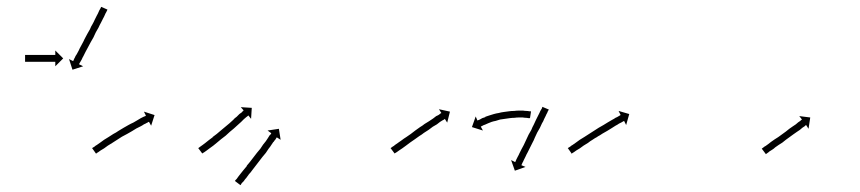

<svg xmlns="http://www.w3.org/2000/svg" viewBox="-20 -545 2505 559"><path d="M54 -385Q55 -385 55.5 -385Q56 -385 57 -385Q58 -385 59 -385Q60 -385 61 -385Q62 -385 63.5 -385Q65 -385 67 -385Q68 -385 70 -385Q72 -385 73 -385Q75 -385 77 -385Q79 -385 81 -385Q83 -385 85 -385Q87 -385 89 -385Q91 -385 93 -385Q95 -385 97 -385Q99 -385 101 -385Q103 -385 105 -385Q107 -385 109 -385Q111 -385 113 -385Q115 -385 116.5 -385Q118 -385 120 -385Q122 -385 123.5 -385Q125 -385 127 -385Q128 -385 129.5 -385Q131 -385 132 -385Q134 -385 135 -385Q136 -385 137 -385Q137 -385 138 -385Q139 -385 140 -385Q140 -385 140 -385Q140 -385 141 -385V-398L164 -375L141 -352V-365Q140 -365 140 -365Q140 -365 140 -365Q139 -365 138 -365Q137 -365 137 -365Q136 -365 135 -365Q134 -365 132 -365Q131 -365 129.5 -365Q128 -365 127 -365Q125 -365 123.5 -365Q122 -365 120 -365Q118 -365 116.5 -365Q115 -365 113 -365Q111 -365 109 -365Q107 -365 105 -365Q103 -365 101 -365Q99 -365 97 -365Q95 -365 93 -365Q91 -365 89 -365Q87 -365 85 -365Q83 -365 81 -365Q79 -365 77 -365Q75 -365 73 -365Q72 -365 70 -365Q68 -365 67 -365Q65 -365 63.5 -365Q62 -365 61 -365Q60 -365 59 -365Q58 -365 57 -365Q56 -365 55.5 -365Q55 -365 54 -365Q54 -365 53.5 -365Q53 -365 53 -365V-385Q53 -385 53.5 -385Q54 -385 54 -385ZM292 -515Q291 -513 289 -509Q287 -506 285 -501Q283 -496 280 -491Q277 -485 274 -479Q270 -472 267 -465Q263 -458 259 -451Q256 -444 252 -436Q248 -429 244 -422Q240 -415 236 -407Q232 -400 229 -394Q226 -388 223 -382Q220 -377 218 -372Q216 -368 214 -365Q212 -362 211 -360Q211 -359 210 -358L222 -352L191 -342L181 -373L193 -367Q194 -370 194 -369Q195 -371 196 -374Q198 -377 200 -382Q203 -386 206 -392Q209 -397 212 -404Q215 -409 219 -417Q223 -424 226 -431Q230 -439 234 -446Q238 -453 242 -460Q245 -468 249 -474Q253 -481 256 -488Q259 -494 262 -500Q265 -505 267 -510Q269 -515 271 -518Q273 -521 274 -524V-523Q274 -525 275 -525L293 -517Q292 -516 292 -515Z M250 -115Q252 -116 255 -118Q258 -121 262 -123Q267 -127 272 -130Q277 -134 283 -138Q290 -142 296 -146Q303 -150 310 -155Q318 -159 325 -164Q332 -168 340 -173Q347 -177 354 -181Q361 -185 368 -188Q374 -192 380 -195Q385 -198 390 -201Q394 -203 398 -205Q401 -206 403 -207Q404 -208 405 -208L399 -220L430 -210L420 -179L414 -190Q413 -190 412 -190Q410 -188 407 -187Q404 -185 399 -183Q395 -180 389 -177Q383 -174 377 -171Q371 -167 364 -163Q357 -159 350 -155Q342 -151 335 -147Q328 -142 321 -138Q314 -134 307 -129Q301 -125 294 -121Q288 -117 283 -113Q278 -110 273 -107Q269 -104 266 -102Q263 -100 261 -99Q260 -98 260 -97L248 -114Q249 -114 250 -115Z M559 -115Q561 -116 563 -118Q566 -120 570 -123Q574 -126 578 -129Q578 -129 578 -129Q578 -129 578 -129Q578 -129 578 -129Q578 -129 578 -129Q583 -133 588 -137Q588 -137 588 -137Q588 -137 588 -137Q588 -137 588 -137Q588 -137 588 -137Q594 -141 600 -146H599Q605 -150 611 -155Q617 -160 624 -166Q630 -171 636 -176Q642 -181 648 -186Q653 -191 659 -196Q663 -201 669 -205Q671 -207 673 -209Q675 -211 677 -213Q681 -216 684 -218Q686 -221 688 -222Q689 -223 689 -224L681 -233L713 -231L711 -199L703 -209Q702 -208 701 -207Q699 -206 697 -204Q694 -201 690 -198Q688 -196 686 -194Q684 -192 682 -190Q677 -186 672 -181Q666 -176 661 -171Q655 -166 649 -161Q643 -156 637 -150Q630 -145 624 -140Q618 -135 612 -130Q606 -125 601 -121Q601 -121 601 -121Q601 -121 601 -121Q601 -121 601 -121Q601 -121 601 -121Q595 -117 590 -113Q590 -113 590 -113Q590 -113 590 -113Q590 -113 590 -113Q590 -113 590 -113Q586 -110 582 -107Q578 -104 575 -102Q572 -100 570 -99Q569 -98 569 -98L557 -114Q558 -114 559 -115ZM665 -20Q667 -22 669 -24Q671 -27 674 -31Q677 -35 681 -40Q685 -45 689 -50Q694 -56 699 -62H698Q703 -68 708 -74Q713 -81 718 -87Q723 -94 728 -100Q733 -106 738 -112Q742 -118 746 -124Q750 -129 754 -134Q754 -134 754 -134Q754 -134 754 -134Q754 -134 754 -134Q754 -134 754 -134Q757 -139 760 -143Q763 -147 765 -151Q767 -153 769 -155V-156Q769 -156 770 -157L759 -165L792 -170L797 -138L786 -145Q786 -145 785 -144Q784 -142 782 -139Q779 -136 776 -131V-132Q773 -127 770 -123Q770 -123 770 -123Q770 -123 770 -123Q770 -123 770 -123Q770 -123 770 -123Q767 -118 762 -112Q758 -106 754 -100Q749 -94 744 -88Q739 -81 734 -75Q729 -68 724 -62Q719 -56 714 -49Q710 -43 705 -38Q701 -32 697 -27Q693 -23 690 -18Q687 -15 684 -12Q682 -9 681 -7Q680 -6 680 -6L664 -18Q665 -19 665 -20Z M1119 -115Q1121 -116 1123 -118Q1127 -120 1130 -123Q1135 -126 1140 -130Q1145 -133 1150 -137Q1155 -141 1163 -146Q1170 -151 1176 -155Q1183 -160 1189 -165Q1196 -170 1203 -175Q1210 -179 1216 -184Q1223 -188 1229 -192Q1235 -196 1241 -200Q1246 -204 1250 -207Q1255 -209 1258 -211Q1261 -213 1263 -215Q1264 -215 1265 -216L1258 -227L1290 -220L1282 -188L1275 -199Q1275 -198 1274 -198Q1272 -196 1269 -195Q1265 -192 1261 -190Q1257 -187 1252 -183Q1246 -180 1240 -176Q1234 -172 1228 -167Q1221 -163 1214 -158Q1208 -153 1201 -149Q1194 -144 1187 -139Q1181 -135 1174 -130Q1167 -125 1162 -121Q1156 -117 1151 -113Q1146 -110 1142 -107Q1138 -104 1135 -102Q1132 -100 1130 -99Q1129 -98 1129 -98L1117 -114Q1118 -114 1119 -115ZM1522 -201Q1522 -201 1522 -201Q1522 -201 1522 -201Q1522 -201 1522 -201Q1522 -201 1522 -201Q1521 -201 1518 -201Q1518 -201 1518 -201Q1518 -201 1518 -201Q1518 -201 1518 -201Q1518 -201 1518 -201Q1515 -202 1511 -202Q1511 -202 1511 -202Q1511 -202 1511 -202Q1511 -202 1511 -202Q1511 -202 1511 -202Q1507 -202 1502 -203Q1502 -203 1502 -203Q1502 -203 1502 -203Q1502 -203 1502 -203Q1502 -203 1502 -203Q1496 -203 1490 -203Q1490 -203 1490 -203Q1490 -203 1491 -203Q1491 -203 1491 -203Q1491 -203 1491 -203Q1484 -203 1478 -202Q1478 -202 1478 -202Q1478 -202 1478 -202Q1478 -202 1478 -202Q1478 -202 1478 -202Q1471 -202 1464 -201Q1464 -201 1464 -201Q1464 -201 1464 -201Q1464 -201 1464 -201Q1464 -201 1464 -201Q1457 -200 1450 -199Q1450 -199 1450 -199Q1450 -199 1450 -199Q1450 -199 1450 -199Q1450 -199 1450 -199Q1443 -198 1436 -197Q1436 -197 1436 -197Q1436 -197 1436 -197Q1436 -197 1436 -197Q1436 -197 1436 -197Q1430 -195 1423 -193Q1423 -193 1423 -193Q1423 -193 1423 -193Q1423 -193 1423 -193Q1423 -193 1423 -193Q1417 -192 1411 -190Q1411 -190 1411 -190Q1411 -190 1411 -190Q1411 -190 1411 -190Q1411 -190 1411 -190Q1406 -188 1401 -186Q1401 -186 1401 -186Q1401 -186 1401 -186Q1401 -186 1401 -186Q1401 -186 1401 -186Q1396 -184 1392 -182Q1392 -182 1392 -182Q1392 -182 1392 -182Q1392 -182 1392 -182Q1392 -182 1392 -182Q1388 -181 1385 -179Q1385 -179 1385 -179Q1385 -179 1385 -179Q1385 -179 1385 -179Q1385 -179 1385 -179Q1383 -178 1381 -177Q1381 -177 1381 -177Q1381 -177 1381 -177Q1381 -177 1381 -177Q1381 -177 1381 -177Q1380 -177 1380 -176L1386 -165L1354 -175L1365 -206L1370 -194Q1371 -195 1372 -195Q1372 -195 1372 -195Q1372 -195 1372 -195Q1372 -195 1372 -195Q1372 -195 1372 -195Q1374 -196 1377 -197Q1377 -197 1377 -197Q1377 -197 1377 -197Q1377 -197 1377 -197Q1377 -197 1377 -197Q1380 -199 1384 -201Q1384 -201 1384 -201Q1384 -201 1384 -201Q1384 -201 1384 -201Q1384 -201 1384 -201Q1388 -202 1393 -204Q1393 -204 1393 -204Q1393 -204 1393 -205Q1393 -205 1393 -205Q1393 -205 1393 -205Q1399 -207 1405 -209Q1405 -209 1405 -209Q1405 -209 1405 -209Q1405 -209 1405 -209Q1405 -209 1405 -209Q1411 -211 1418 -213Q1418 -213 1418 -213Q1418 -213 1418 -213Q1418 -213 1418 -213Q1418 -213 1418 -213Q1425 -215 1432 -216Q1432 -216 1432 -216Q1432 -216 1432 -216Q1432 -216 1432 -216Q1432 -216 1432 -216Q1439 -218 1447 -219Q1447 -219 1447 -219Q1447 -219 1447 -219Q1447 -219 1447 -219Q1447 -219 1447 -219Q1454 -220 1462 -221Q1462 -221 1462 -221Q1462 -221 1462 -221Q1462 -221 1462 -221Q1462 -221 1462 -221Q1469 -222 1476 -222Q1476 -222 1476 -222Q1476 -222 1477 -222Q1477 -222 1477 -222Q1477 -222 1477 -222Q1484 -223 1490 -223Q1490 -223 1490 -223Q1490 -223 1490 -223Q1490 -223 1490 -223Q1490 -223 1490 -223Q1497 -223 1503 -223Q1503 -223 1503 -223Q1503 -223 1503 -223Q1503 -223 1503 -223Q1503 -223 1503 -223Q1508 -222 1513 -222Q1513 -222 1513 -222Q1513 -222 1513 -222Q1513 -222 1513 -222Q1513 -222 1513 -222Q1517 -222 1521 -221Q1521 -221 1521 -221Q1521 -221 1521 -221Q1521 -221 1521 -221Q1521 -221 1521 -221Q1523 -221 1525 -221Q1525 -221 1525 -221Q1525 -221 1525 -221Q1525 -221 1525 -221Q1525 -221 1525 -221Q1526 -220 1526 -220L1523 -201Q1523 -201 1522 -201ZM1575 -221Q1574 -219 1573 -216Q1571 -213 1569 -208Q1567 -204 1564 -198Q1563 -195 1561.5 -192Q1560 -189 1558 -186Q1557 -183 1555 -179.5Q1553 -176 1552 -173Q1548 -166 1544 -159Q1541 -153 1537 -144Q1534 -136 1530 -129Q1526 -121 1523 -115Q1519 -107 1516 -101Q1512 -94 1510 -89Q1508 -85 1505 -79Q1503 -74 1501 -71Q1499 -67 1499 -66Q1498 -65 1498 -64L1510 -59L1479 -48L1468 -79L1480 -73Q1480 -74 1481 -75Q1481 -76 1482 -77.5Q1483 -79 1483 -80Q1484 -82 1485 -84Q1486 -86 1487 -88Q1491 -95 1492 -98Q1495 -104 1498 -110Q1501 -116 1505 -123Q1509 -131 1512 -138Q1516 -146 1519 -153Q1523 -160 1527 -167Q1530 -175 1534 -182Q1537 -189 1540 -195Q1543 -201 1546 -207Q1550 -214 1551 -217Q1553 -222 1555 -225Q1557 -228 1558 -230Q1558 -231 1559 -234L1578 -226Q1576 -222 1575 -221Z M1635 -115Q1637 -116 1640 -118Q1643 -121 1647 -123Q1652 -127 1657 -130Q1662 -134 1668 -138Q1674 -142 1681 -146Q1688 -150 1695 -155Q1702 -159 1709 -164Q1716 -168 1723 -173Q1730 -177 1737 -181Q1744 -185 1750 -189Q1757 -193 1762 -196Q1768 -199 1772 -202Q1777 -204 1780 -206Q1783 -208 1785 -209Q1786 -210 1787 -210L1781 -222L1812 -213L1803 -181L1797 -193Q1796 -192 1795 -192Q1793 -191 1790 -189Q1786 -187 1782 -185Q1778 -182 1772 -179Q1767 -176 1761 -172Q1754 -168 1748 -164Q1741 -160 1734 -156Q1727 -151 1719 -147H1720Q1712 -143 1705 -138Q1698 -134 1692 -129Q1685 -125 1679 -121Q1673 -117 1668 -113Q1663 -110 1658 -107Q1654 -104 1651 -102Q1648 -100 1646 -99Q1645 -98 1645 -97L1633 -114Q1634 -114 1635 -115Z M2199 -113Q2201 -114 2203 -116Q2205 -118 2209 -120Q2213 -123 2216 -125Q2221 -129 2225 -132Q2230 -135 2235 -139Q2241 -143 2246 -146Q2251 -150 2257 -154Q2262 -158 2268 -162Q2273 -166 2278 -170Q2283 -173 2288 -177Q2292 -180 2297 -183Q2301 -186 2304 -189Q2307 -191 2310 -193Q2312 -195 2313 -196Q2314 -196 2315 -197L2307 -207L2339 -203L2334 -170L2327 -181Q2326 -180 2325 -180Q2324 -178 2322 -177Q2319 -175 2316 -173Q2312 -170 2309 -167Q2304 -164 2300 -161Q2295 -157 2290 -154Q2285 -150 2279 -146Q2274 -142 2268 -138Q2263 -134 2258 -130Q2252 -126 2247 -123Q2242 -119 2237 -116Q2233 -112 2228 -109Q2225 -107 2220 -104Q2217 -101 2215 -100Q2212 -98 2211 -97Q2210 -97 2210 -96L2198 -112Q2198 -113 2199 -113Z"/></svg>

Font: FRB American Cursive Just Arrows Black
Style: Bold Italic
Weight: 900
Italic angle: -25°
Version: Version 2.0;Modular Font Editor K font №1